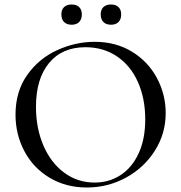

<svg xmlns="http://www.w3.org/2000/svg" viewBox="-20 -822 806 854"><path d="M49 -312Q49 -415 101 -488.5Q153 -562 234.5 -599Q316 -636 401 -636Q496 -636 568 -591.5Q640 -547 678.5 -474Q717 -401 717 -319Q717 -228 669 -152Q621 -76 540.5 -32Q460 12 366 12Q273 12 200.5 -31.5Q128 -75 88.5 -149.5Q49 -224 49 -312ZM626 -291Q626 -384 593.5 -457Q561 -530 500.5 -571Q440 -612 360 -612Q256 -612 198 -541.5Q140 -471 140 -347Q140 -252 173 -175Q206 -98 265.5 -54Q325 -10 401 -10Q465 -10 516 -43Q567 -76 596.5 -139.5Q626 -203 626 -291ZM253 -758Q253 -779 265 -790.5Q277 -802 299 -802Q320 -802 332 -790.5Q344 -779 344 -758Q344 -736 332 -724Q320 -712 299 -712Q277 -712 265 -724Q253 -736 253 -758ZM428 -758Q428 -779 440 -790.5Q452 -802 474 -802Q495 -802 507 -790.5Q519 -779 519 -758Q519 -736 507 -724Q495 -712 474 -712Q452 -712 440 -724Q428 -736 428 -758Z"/></svg>

Font: Cormorant SC Medium
Style: Regular
Weight: 500
Designer: Christian Thalmann (Catharsis Fonts)
Foundry: Catharsis Fonts
Version: Version 4.000